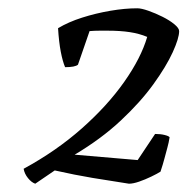

<svg xmlns="http://www.w3.org/2000/svg" viewBox="-20 -788 452 463"><path d="M65 -345Q56 -348 47.5 -358.5Q39 -369 37 -381Q116 -424 177.5 -478.5Q239 -533 279.5 -590.5Q320 -648 335 -699Q316 -707 293 -710.5Q270 -714 241 -714Q231 -714 219.5 -714Q208 -714 196 -713L168 -632Q161 -626 137 -626Q131 -640 126.5 -663.5Q122 -687 120 -720Q145 -735 178 -745.5Q211 -756 246 -762Q281 -768 311 -768Q321 -768 338 -762Q355 -756 372 -747.5Q389 -739 400.5 -729.5Q412 -720 412 -713Q412 -696 396.5 -662Q381 -628 350 -585Q319 -542 271.5 -497.5Q224 -453 160 -415L312 -402L354 -465Q367 -465 377 -462.5Q387 -460 389 -457Q387 -444 383.5 -431.5Q380 -419 376.5 -405.5Q373 -392 367 -374Q359 -369 344.5 -362Q330 -355 315.5 -350Q301 -345 291 -345Q245 -352 203 -359Q161 -366 112 -377Z"/></svg>

Font: Texturina Medium 12pt
Style: Italic
Weight: 400
Italic angle: -11°
Version: Version 1.002